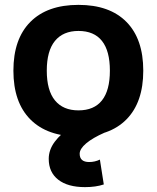

<svg xmlns="http://www.w3.org/2000/svg" viewBox="-20 -550 643 788"><path d="M329 218Q258 218 219 187.5Q180 157 180 102Q180 65 204.5 32Q229 -1 278 -35L410 -6Q360 16 333.5 38.5Q307 61 307 81Q307 115 346 115Q369 115 390 105L406 207Q373 218 329 218ZM302 10Q174 10 104.5 -60Q35 -130 35 -260Q35 -390 104.5 -460Q174 -530 302 -530Q430 -530 499 -460Q568 -390 568 -260Q568 -130 499 -60Q430 10 302 10ZM302 -97Q366 -97 398.5 -138Q431 -179 431 -260Q431 -341 398.5 -382Q366 -423 302 -423Q239 -423 205.5 -382Q172 -341 172 -260Q172 -179 205.5 -138Q239 -97 302 -97Z"/></svg>

Font: M PLUS 1
Style: Bold
Weight: 700
Designer: Coji Morishita
Foundry: UNDERFOREST DESIGN
Version: Version 1.001